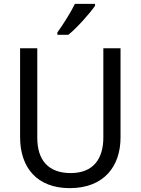

<svg xmlns="http://www.w3.org/2000/svg" viewBox="-20 -964 729 994"><path d="M472 -944H368C346 -899 304 -833 277 -796V-784H334C379 -820 447 -897 472 -934ZM604 -714H515V-252C515 -144 465 -68 346 -68C230 -68 173 -135 173 -251V-714H84V-254C84 -95 173 10 341 10C519 10 604 -104 604 -252Z"/></svg>

Font: Noto Sans Thai
Style: Regular
Weight: 400
Designer: Monotype Design Team
Foundry: Monotype Imaging Inc.
Version: Version 1.901